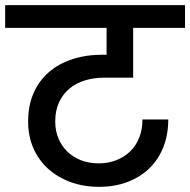

<svg xmlns="http://www.w3.org/2000/svg" viewBox="-44 -760 737 744"><path d="M-24 -740H673V-652H472V-459H360Q320 -459 285.5 -448.5Q251 -438 225.5 -417Q200 -396 185 -364Q170 -332 170 -289Q170 -253 182.5 -223.5Q195 -194 217 -172.5Q239 -151 270 -139Q301 -127 338 -127Q376 -127 407.5 -139.5Q439 -152 461.5 -174.5Q484 -197 496 -228Q508 -259 508 -297H608Q608 -238 589 -190Q570 -142 535 -108Q500 -74 450.5 -55Q401 -36 340 -36Q280 -36 229.5 -54.5Q179 -73 142.5 -106Q106 -139 85.5 -185.5Q65 -232 65 -289Q65 -351 86 -399Q107 -447 145 -480Q183 -513 236 -530.5Q289 -548 354 -548H369V-652H-24Z"/></svg>

Font: SVN-Poppins Medium
Style: Regular
Weight: 500
Designer: Ninad Kale (Devanagari), Jonny Pinhorn (Latin)
Foundry: Indian Type Foundry
Version: Version 3.002 2017; ttfautohint (v1.8.3)